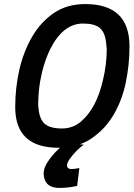

<svg xmlns="http://www.w3.org/2000/svg" viewBox="-20 -717 661 946"><path d="M285 -84Q339 -84 379 -118Q455 -183 487 -321Q506 -400 506 -476L503 -504Q498 -557 472 -579Q446 -601 389 -601Q291 -601 228 -476Q193 -404 178 -317Q170 -273 168 -207Q168 -194 170 -181Q175 -129 201 -106.5Q227 -84 285 -84ZM268 11Q55 11 55 -189Q55 -285 75.5 -374Q96 -463 138 -535.5Q180 -608 245 -652.5Q310 -697 400 -697Q618 -697 618 -489Q618 -399 600 -311.5Q582 -224 540 -152Q498 -80 428 -33Q361 11 268 11ZM273 209Q198 209 195 139Q195 110 216 79Q237 48 262.5 23Q288 -2 306 -14L393 -4Q380 4 360.5 23Q341 42 325.5 63.5Q310 85 310 99Q310 113 328 116Q348 116 371 111L360 199Q315 209 273 209Z"/></svg>

Font: Storia Sans SemiBold
Style: Italic
Weight: 600
Italic angle: -13°
Designer: Campivisivi
Foundry: Accademia di Belle Arti di Urbino and students of MA course of Visual design
Version: Version 60.001;May 25, 2020;FontCreator 12.0.0.2522 64-bit